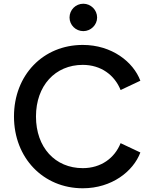

<svg xmlns="http://www.w3.org/2000/svg" viewBox="-20 -998 817 1030"><path d="M424 12C580 12 695 -79 733 -180L627 -230C595 -150 522 -96 424 -96C276 -96 173 -207 173 -373C173 -538 276 -650 424 -650C522 -650 595 -595 627 -515L733 -565C695 -666 580 -757 424 -757C211 -757 55 -595 55 -373C55 -151 212 12 424 12ZM353 -904C353 -864 386 -831 427 -831C467 -831 501 -864 501 -904C501 -945 467 -978 427 -978C386 -978 353 -945 353 -904Z"/></svg>

Font: Mluvka SemiBold
Style: Regular
Weight: 600
Designer: Modified by Jiří Krblich, Original typeface by Gumpita Rahayu
Foundry: Gumpita Rahayu & Jiří Krblich
Version: Version 2.000;Glyphs 3.1.1 (3134)